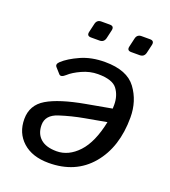

<svg xmlns="http://www.w3.org/2000/svg" viewBox="-129 -786 789 890"><g transform="rotate(20 265.0 -341.0)"><path d="M198.2 -605.5Q176.3 -605.5 181.6 -627.4L191.4 -669.4Q196.3 -691.4 218.3 -691.4H260.3Q282.2 -691.4 277.3 -669.4L267.6 -627.4Q262.2 -605.5 240.2 -605.5ZM396.5 -605.5Q374.5 -605.5 379.9 -627.4L389.6 -669.4Q394.5 -691.4 416.5 -691.4H458.5Q480.5 -691.4 475.6 -669.4L465.8 -627.4Q460.4 -605.5 438.5 -605.5ZM37.1 -145Q37.1 -213.9 96.9 -249.5Q156.7 -285.2 281.2 -307.6L405.8 -330.1Q406.2 -338.9 406.2 -349.1Q406.2 -393.6 382.8 -425.3Q359.4 -457 287.6 -457Q248 -457 209.5 -439.5Q170.9 -421.9 150.4 -402.8Q128.9 -383.3 118.7 -395L95.2 -421.4Q84.5 -433.1 100.6 -448.2Q128.9 -474.6 180.7 -497.8Q232.4 -521 299.3 -521Q408.2 -521 452.6 -460.7Q497.1 -400.4 497.1 -319.3Q497.1 -172.9 420.7 -82.3Q344.2 8.3 211.9 8.3Q130.9 8.3 84 -33.9Q37.1 -76.2 37.1 -145ZM121.6 -146.5Q121.6 -103.5 148.7 -79.3Q175.8 -55.2 228 -55.2Q287.1 -55.2 335 -106.4Q382.8 -157.7 404.3 -262.7L298.8 -243.7Q238.3 -232.9 179.9 -214.1Q121.6 -195.3 121.6 -146.5Z"/></g></svg>

Font: Istok Web
Style: Italic
Weight: 400
Italic angle: -13°
Designer: Andrey V. Panov
Foundry: Andrey V. Panov
Version: Version 1.0.2g